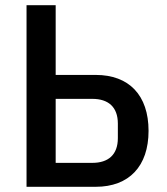

<svg xmlns="http://www.w3.org/2000/svg" viewBox="-20 -718 640 738"><path d="M82 0H348C476 0 551 -79 551 -215C551 -352 476 -430 348 -430H194V-698H82ZM194 -92V-338H335C396 -338 433 -307 433 -243V-187C433 -123 396 -92 335 -92Z"/></svg>

Font: IBM Mono Medium
Style: Regular
Weight: 500
Monospace: yes
Designer: Mike Abbink, Paul van der Laan, Pieter van Rosmalen
Foundry: Bold Monday
Version: Version 2.3